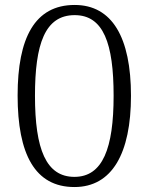

<svg xmlns="http://www.w3.org/2000/svg" viewBox="-20 -744 599 774"><path d="M280 10C432 10 508 -126 508 -358C508 -593 432 -724 281 -724C120 -724 51 -591 51 -359C51 -122 121 10 280 10ZM280 -31C166 -31 121 -142 121 -358C121 -566 161 -683 281 -683C397 -683 438 -569 438 -358C438 -146 394 -31 280 -31Z"/></svg>

Font: Noto Serif Light
Style: Regular
Weight: 300
Designer: Monotype Design Team
Foundry: Monotype Imaging Inc.
Version: Version 2.013